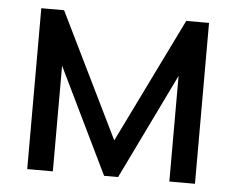

<svg xmlns="http://www.w3.org/2000/svg" viewBox="-44 -591 790 642"><g transform="rotate(5 351.0 -270.0)"><path d="M69.5 0V-540H146L351 -121L556 -540H632.5V0H546.5V-354.5L374.5 0H327.5L155.5 -354.5V0Z"/></g></svg>

Font: Cns Manrope Med
Style: Regular
Weight: 500
Designer: Mikhail Sharanda
Foundry: Mikhail Sharanda
Version: Version 4.504